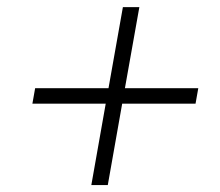

<svg xmlns="http://www.w3.org/2000/svg" viewBox="-20 -620 626 547"><path d="M240.2 -92.8 281.2 -324.7H72.3L80.1 -368.7H289.1L330.1 -599.6H377L335.9 -368.7H544.9L537.1 -324.7H328.1L287.1 -92.8Z"/></svg>

Font: Cascadia Mono PL ExtraLight
Style: Italic
Weight: 200
Italic angle: -10°
Monospace: yes
Designer: Aaron Bell
Foundry: Saja Typeworks
Version: Version 2404.023; ttfautohint (v1.8.4)